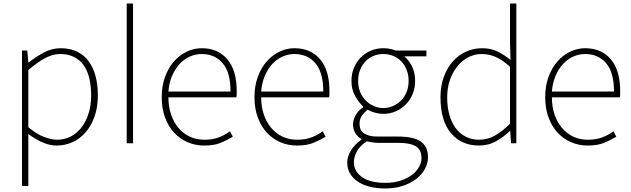

<svg xmlns="http://www.w3.org/2000/svg" viewBox="-20 -814 3586 1091"><path d="M141 -91Q188 -52 230.5 -36Q273 -20 305 -20Q347 -20 382.5 -38.5Q418 -57 443.5 -90.5Q469 -124 483.5 -170Q498 -216 498 -271Q498 -321 488.5 -364.5Q479 -408 458 -439.5Q437 -471 403 -489Q369 -507 321 -507Q280 -507 236 -483.5Q192 -460 141 -416ZM105 -527H135L141 -459H143Q182 -490 228 -515Q274 -540 324 -540Q378 -540 417.5 -521Q457 -502 483.5 -466.5Q510 -431 523 -381.5Q536 -332 536 -271Q536 -204 517 -151Q498 -98 466 -61.5Q434 -25 391.5 -6Q349 13 302 13Q264 13 223.5 -4Q183 -21 141 -53V243H105Z M700 0V-794H736V0Z M1140 13Q1090 13 1046 -6Q1002 -25 969.5 -60Q937 -95 918 -146Q899 -197 899 -262Q899 -326 918 -377.5Q937 -429 968.5 -465Q1000 -501 1041 -520.5Q1082 -540 1126 -540Q1218 -540 1271.5 -477.5Q1325 -415 1325 -297Q1325 -289 1325 -280Q1325 -271 1323 -261H937Q937 -209 951.5 -165Q966 -121 993 -88.5Q1020 -56 1057.5 -38Q1095 -20 1142 -20Q1187 -20 1222 -33Q1257 -46 1287 -68L1303 -37Q1273 -19 1235.5 -3Q1198 13 1140 13ZM1290 -294Q1290 -402 1245.5 -454.5Q1201 -507 1126 -507Q1091 -507 1058.5 -492.5Q1026 -478 1000.5 -450.5Q975 -423 958 -383.5Q941 -344 937 -294Z M1667 13Q1617 13 1573 -6Q1529 -25 1496.5 -60Q1464 -95 1445 -146Q1426 -197 1426 -262Q1426 -326 1445 -377.5Q1464 -429 1495.5 -465Q1527 -501 1568 -520.5Q1609 -540 1653 -540Q1745 -540 1798.5 -477.5Q1852 -415 1852 -297Q1852 -289 1852 -280Q1852 -271 1850 -261H1464Q1464 -209 1478.5 -165Q1493 -121 1520 -88.5Q1547 -56 1584.5 -38Q1622 -20 1669 -20Q1714 -20 1749 -33Q1784 -46 1814 -68L1830 -37Q1800 -19 1762.5 -3Q1725 13 1667 13ZM1817 -294Q1817 -402 1772.5 -454.5Q1728 -507 1653 -507Q1618 -507 1585.5 -492.5Q1553 -478 1527.5 -450.5Q1502 -423 1485 -383.5Q1468 -344 1464 -294Z M2169 257Q2119 257 2079 246.5Q2039 236 2011 216.5Q1983 197 1968 170Q1953 143 1953 110Q1953 75 1974.5 40.5Q1996 6 2033 -20V-24Q2013 -36 1999.5 -57Q1986 -78 1986 -108Q1986 -126 1992 -141Q1998 -156 2006.5 -168.5Q2015 -181 2025 -190Q2035 -199 2044 -205V-209Q2019 -231 1998 -268.5Q1977 -306 1977 -354Q1977 -394 1991 -428Q2005 -462 2029.5 -487Q2054 -512 2087 -526Q2120 -540 2158 -540Q2181 -540 2198.5 -536Q2216 -532 2227 -527H2403V-494H2277Q2305 -471 2322 -435Q2339 -399 2339 -354Q2339 -315 2325 -280.5Q2311 -246 2286.5 -221Q2262 -196 2229 -181.5Q2196 -167 2158 -167Q2135 -167 2111 -173.5Q2087 -180 2069 -191Q2051 -177 2037 -157.5Q2023 -138 2023 -111Q2023 -96 2027.5 -82.5Q2032 -69 2044 -59.5Q2056 -50 2076 -44Q2096 -38 2126 -38H2243Q2331 -38 2371.5 -9.5Q2412 19 2412 80Q2412 113 2395 145Q2378 177 2346 202Q2314 227 2269 242Q2224 257 2169 257ZM2158 -200Q2187 -200 2213 -211.5Q2239 -223 2259 -243Q2279 -263 2290.5 -291.5Q2302 -320 2302 -354Q2302 -389 2290.5 -417.5Q2279 -446 2259.5 -466Q2240 -486 2214 -496.5Q2188 -507 2158 -507Q2129 -507 2103 -496.5Q2077 -486 2057.5 -466Q2038 -446 2026.5 -418Q2015 -390 2015 -354Q2015 -320 2026.5 -291.5Q2038 -263 2058 -243Q2078 -223 2103.5 -211.5Q2129 -200 2158 -200ZM2171 225Q2218 225 2256 212.5Q2294 200 2320.5 180Q2347 160 2361 135Q2375 110 2375 84Q2375 37 2343 17.5Q2311 -2 2248 -2H2128Q2123 -2 2104.5 -4Q2086 -6 2064 -11Q2025 15 2008 46.5Q1991 78 1991 107Q1991 160 2037.5 192.5Q2084 225 2171 225Z M2701 13Q2602 13 2542.5 -57.5Q2483 -128 2483 -262Q2483 -326 2502 -377.5Q2521 -429 2553 -465Q2585 -501 2628 -520.5Q2671 -540 2719 -540Q2767 -540 2803.5 -523Q2840 -506 2881 -474L2878 -573V-794H2914V0H2884L2879 -70H2877Q2844 -37 2800 -12Q2756 13 2701 13ZM2704 -20Q2750 -20 2792 -43.5Q2834 -67 2878 -111V-435Q2834 -474 2796.5 -490.5Q2759 -507 2717 -507Q2675 -507 2639.5 -488Q2604 -469 2577.5 -435.5Q2551 -402 2536 -357.5Q2521 -313 2521 -262Q2521 -208 2533 -163.5Q2545 -119 2568.5 -87Q2592 -55 2626 -37.5Q2660 -20 2704 -20Z M3319 13Q3269 13 3225 -6Q3181 -25 3148.5 -60Q3116 -95 3097 -146Q3078 -197 3078 -262Q3078 -326 3097 -377.5Q3116 -429 3147.5 -465Q3179 -501 3220 -520.5Q3261 -540 3305 -540Q3397 -540 3450.5 -477.5Q3504 -415 3504 -297Q3504 -289 3504 -280Q3504 -271 3502 -261H3116Q3116 -209 3130.5 -165Q3145 -121 3172 -88.5Q3199 -56 3236.5 -38Q3274 -20 3321 -20Q3366 -20 3401 -33Q3436 -46 3466 -68L3482 -37Q3452 -19 3414.5 -3Q3377 13 3319 13ZM3469 -294Q3469 -402 3424.5 -454.5Q3380 -507 3305 -507Q3270 -507 3237.5 -492.5Q3205 -478 3179.5 -450.5Q3154 -423 3137 -383.5Q3120 -344 3116 -294Z"/></svg>

Font: SpoqaHanSansJP-Thin
Style: Regular
Weight: 250
Designer: [Source Han Sans]
Ryoko NISHIZUKA  (kana & ideographs); Paul D. Hunt (Latin, Greek & Cyrillic); Wenlong ZHANG  (bopomofo
Foundry: Spoqa (http://bi.spoqa.com)
Version: Version 1.002.20150607